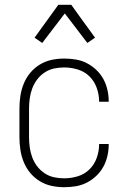

<svg xmlns="http://www.w3.org/2000/svg" viewBox="-20 -772 540 800"><path d="M247 8Q221 8 195 2.5Q169 -3 146 -17Q123 -31 106 -51.5Q89 -72 79 -96.5Q69 -121 65 -147.5Q61 -174 61 -200V-320Q61 -346 65 -372.5Q69 -399 79 -423.5Q89 -448 106 -468.5Q123 -489 146 -503Q169 -517 195 -522.5Q221 -528 247 -528Q272 -528 296 -524Q320 -520 341.5 -509Q363 -498 381 -481Q399 -464 410.5 -443Q422 -422 427.5 -398Q433 -374 433 -350V-348H393V-349Q393 -378 383 -406Q373 -434 352.5 -454Q332 -474 304 -482.5Q276 -491 247 -491Q226 -491 205 -486.5Q184 -482 166 -470Q148 -458 135 -441Q122 -424 114.5 -404Q107 -384 104 -362.5Q101 -341 101 -320V-200Q101 -179 104 -157.5Q107 -136 114.5 -116Q122 -96 135 -79Q148 -62 166 -50Q184 -38 205 -33.5Q226 -29 247 -29Q276 -29 304 -37.5Q332 -46 352.5 -66Q373 -86 383 -114Q393 -142 393 -171V-172H433V-170Q433 -146 427.5 -122Q422 -98 410.5 -77Q399 -56 381 -39Q363 -22 341.5 -11Q320 0 296 4Q272 8 247 8ZM156 -593 124 -615 223 -752H277L310 -706L376 -615L344 -593L250 -716Z"/></svg>

Font: Iosevka SS18 Extralight
Style: Regular
Weight: 200
Monospace: yes
Designer: Belleve Invis
Foundry: Belleve Invis
Version: Version 25.1.1; ttfautohint (v1.8.4)